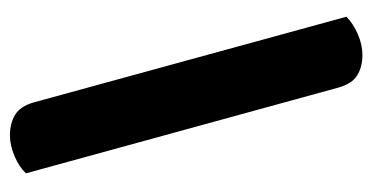

<svg xmlns="http://www.w3.org/2000/svg" viewBox="-206 -504 767 396"><g transform="rotate(90 178.0 -305.5)"><path d="M337 25Q324 39 301.5 48.5Q279 58 259 58Q234 58 216.5 47.5Q199 37 191 10L14 -636Q28 -650 50 -659.5Q72 -669 93 -669Q117 -669 134.5 -658.5Q152 -648 160 -620Z"/></g></svg>

Font: Baloo Bhai 2
Style: Bold
Weight: 700
Designer: Supriya Tembe, Noopur Datye and Ek Type
Foundry: Ek Type
Version: Version 1.640;PS 1.000;hotconv 16.6.51;makeotf.lib2.5.65220;